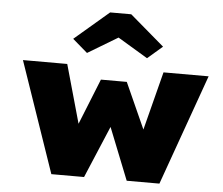

<svg xmlns="http://www.w3.org/2000/svg" viewBox="-55 -862 1074 924"><g transform="rotate(5 482.5 -400.0)"><path d="M226 0 42 -535H256L344 -222L324 -225L424 -474H549L661 -225L641 -223L721 -535H939L748 0H590L475 -289H506L384 0ZM346 -596 274 -658 440 -800H542L708 -658L636 -596L476 -692H506Z"/></g></svg>

Font: Lexend Exa Black
Style: Regular
Weight: 900
Designer: Bonnie Shaver-Troup, Thomas Jockin
Foundry: Lexend
Version: Version 1.007